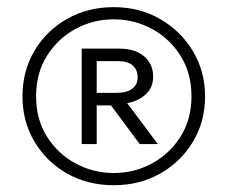

<svg xmlns="http://www.w3.org/2000/svg" viewBox="-20 -770 653 551"><path d="M306.5 -238.5Q231.5 -238.5 172.2 -272.2Q113 -306 78.8 -363.8Q44.5 -421.5 44.5 -493.5Q44.5 -566.5 79 -624.5Q113.5 -682.5 172.8 -716Q232 -749.5 306.5 -749.5Q380.5 -749.5 439.8 -715.2Q499 -681 533.8 -623Q568.5 -565 568.5 -493.5Q568.5 -421.5 534 -363.8Q499.5 -306 440.2 -272.2Q381 -238.5 306.5 -238.5ZM306.5 -273.5Q365.5 -273.5 416.2 -301Q467 -328.5 498.2 -378Q529.5 -427.5 529.5 -493.5Q529.5 -560 498.2 -609.8Q467 -659.5 416.2 -687Q365.5 -714.5 306.5 -714.5Q247.5 -714.5 196.8 -687Q146 -659.5 114.8 -609.8Q83.5 -560 83.5 -493.5Q83.5 -427.5 114.8 -378Q146 -328.5 196.8 -301Q247.5 -273.5 306.5 -273.5ZM214.5 -356.5V-630.5H322.5Q366.5 -630.5 393 -608.8Q419.5 -587 419.5 -549.5Q419.5 -519.5 398.8 -499.8Q378 -480 345 -474L433 -356.5H381L298.5 -467.5H257.5V-356.5ZM257.5 -503.5H314.5Q343.5 -503.5 359.2 -515.2Q375 -527 375 -548Q375 -569.5 361 -582Q347 -594.5 318.5 -594.5H257.5Z"/></svg>

Font: Geologica Roman ExtraLight
Style: Regular
Weight: 250
Designer: Sindre Bremnes, Frode Helland
Foundry: Monokrom Skriftforlag AS
Version: Version 1.010;gftools[0.9.28]